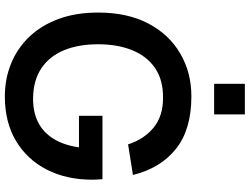

<svg xmlns="http://www.w3.org/2000/svg" viewBox="-136 -854 1005 772"><g transform="rotate(90 366.0 -467.5)"><path d="M316.5 -826.5V-950H439.5V-826.5ZM367 15Q297 15 235.8 -9.8Q174.5 -34.5 128.2 -82.5Q82 -130.5 56 -200.2Q30 -270 30 -360Q30 -478 74 -561.8Q118 -645.5 194.5 -690.2Q271 -735 367 -735Q500 -735 577.8 -673.2Q655.5 -611.5 683 -500L560 -480.5Q539.5 -544.5 493 -582.8Q446.5 -621 374.5 -621Q302 -622 254 -589.5Q206 -557 181.8 -498Q157.5 -439 157.5 -360Q157.5 -281 181.5 -222.8Q205.5 -164.5 253.8 -132Q302 -99.5 374.5 -98.5Q429 -98 470 -118.2Q511 -138.5 537 -179.8Q563 -221 572 -283H445V-377.5H700Q701 -369.5 701.5 -354Q702 -338.5 702 -335.5Q702 -233.5 661.8 -154.2Q621.5 -75 546.5 -30Q471.5 15 367 15Z"/></g></svg>

Font: Manrope ExtraLight
Style: Bold
Weight: 700
Version: Version 4.504